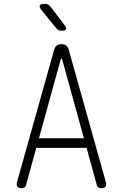

<svg xmlns="http://www.w3.org/2000/svg" viewBox="-20 -970 640 1000"><path d="M183 -250H417L304 -660Q303 -665 300.5 -665Q298 -665 296 -660ZM484 -7 431 -200H169L116 -7Q114 1 108.5 5.5Q103 10 92 10Q77 10 70.5 2Q64 -6 69 -23L262 -711Q266 -725 275.5 -732.5Q285 -740 300 -740Q315 -740 324.5 -732.5Q334 -725 338 -711L531 -23Q536 -6 529.5 2Q523 10 508 10Q497 10 491.5 5.5Q486 1 484 -7ZM301 -810Q292 -810 285 -813Q278 -816 272 -824L196 -918Q183 -934 187.5 -942Q192 -950 212 -950Q223 -950 230.5 -946Q238 -942 244 -934L316 -839Q327 -824 323.5 -817Q320 -810 301 -810Z"/></svg>

Font: Maple Mono Thin
Style: Regular
Weight: 250
Monospace: yes
Designer: subframe7536
Version: Version 7.000